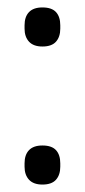

<svg xmlns="http://www.w3.org/2000/svg" viewBox="-20 -488 229 516"><path d="M94 -363Q70 -363 58 -376Q46 -389 46 -411V-420Q46 -443 58 -455.5Q70 -468 94 -468Q119 -468 130.5 -455.5Q142 -443 142 -420V-411Q142 -389 130.5 -376Q119 -363 94 -363ZM94 8Q70 8 58 -5Q46 -18 46 -40V-49Q46 -72 58 -84.5Q70 -97 94 -97Q119 -97 130.5 -84.5Q142 -72 142 -49V-40Q142 -18 130.5 -5Q119 8 94 8Z"/></svg>

Font: Sofia Sans Condensed
Style: Regular
Weight: 400
Designer: Botio Nikoltchev, Ani Petrova
Foundry: lettersoup
Version: Version 4.100